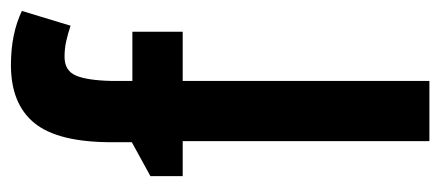

<svg xmlns="http://www.w3.org/2000/svg" viewBox="-247 -558 805 351"><g transform="rotate(-90 155.5 -382.5)"><path d="M273 -451H183V0H73V-451H9V-510L71 -544V-581Q71 -679 106 -722Q141 -765 212 -765Q241 -765 265.5 -760Q290 -755 311 -745L284 -656Q269 -661 255.5 -664Q242 -667 227 -667Q202 -667 193 -646.5Q184 -626 183 -580V-543H273Z"/></g></svg>

Font: Noto Sans Tamil ExtraCondensed SemiBold
Style: Regular
Weight: 600
Width: 2
Designer: Jelle Bosma - Monotype Design Team
Foundry: Monotype Imaging Inc.
Version: Version 2.004; ttfautohint (v1.8.4.7-5d5b)